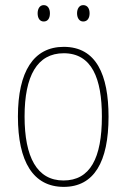

<svg xmlns="http://www.w3.org/2000/svg" viewBox="-20 -720 495 750"><path d="M127 -668C127 -651 134 -636 151 -636C167 -636 175 -649 175 -668C175 -686 167 -700 151 -700C134 -700 127 -684 127 -668ZM281 -668C281 -651 289 -636 305 -636C322 -636 330 -650 330 -668C330 -686 322 -700 305 -700C289 -700 281 -685 281 -668ZM404 -264C404 -428 356 -537 229 -537C111 -537 50 -440 50 -265C50 -88 110 10 229 10C347 10 404 -87 404 -264ZM76 -265C76 -423 125 -512 229 -512C339 -512 378 -413 378 -265C378 -102 332 -15 228 -15C124 -15 76 -107 76 -265Z"/></svg>

Font: Noto Sans Kannada Condensed Thin
Style: Regular
Weight: 100
Width: 3
Designer: Jelle Bosma - Monotype Design Team
Foundry: Monotype Imaging Inc.
Version: Version 2.005